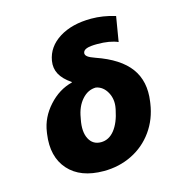

<svg xmlns="http://www.w3.org/2000/svg" viewBox="-112 -866 953 982"><g transform="rotate(-15 365.0 -375.0)"><path d="M207.4 -603.7Q219.5 -675.1 286.9 -717.5Q354.4 -759.9 456.7 -759.9Q518.5 -759.9 583.8 -740.1L561.8 -608Q520.2 -626.4 453.1 -626.4Q415.1 -626.4 397.2 -620Q379.3 -613.6 377.1 -599.4Q375.7 -588.4 387.1 -579.5Q398.4 -570.7 426.1 -561.1Q549.7 -518.5 601.6 -447.6Q653.4 -376.8 638.5 -272.7L637.1 -262.8Q625.4 -181.8 581 -119.7Q536.6 -57.5 468.2 -23.8Q399.9 9.9 318.9 9.9Q195.3 9.9 132.6 -60.5Q70 -131 86.6 -248.6L88.1 -258.5Q98.7 -333.1 152.7 -392.9Q206.7 -452.8 277.7 -470.2L277 -473Q235.1 -501.4 218 -533.4Q201 -565.3 207.4 -603.7ZM274.1 -284.1 272.7 -277Q259.9 -213.1 279.7 -174.7Q299.4 -136.4 343 -136.4Q384.9 -136.4 414.6 -173.7Q444.2 -210.9 457.4 -277L458.8 -284.1Q468 -330.6 447.3 -368.4Q426.5 -406.2 389.2 -413.4Q346.9 -413.4 315.2 -377.7Q283.4 -342 274.1 -284.1Z"/></g></svg>

Font: Karasuma Gothic
Style: Italic
Weight: 900
Italic angle: -9.39999°
Designer: Rasmus Andersson / Ryoko Nishizuka
Foundry: Genbu
Version: Version 1.00